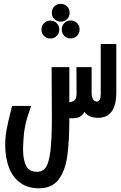

<svg xmlns="http://www.w3.org/2000/svg" viewBox="-20 -782 640 1012"><path d="M7.5 -18Q7.5 -59.5 14.8 -98.8Q22 -138 37 -196.5L43.5 -223.5H144Q120.5 -157.5 113 -120.5Q105.5 -83.5 104 -50.5Q101.5 -12 101.5 6Q101.5 57.5 117 90.5Q132.5 123.5 175 123.5Q205 123.5 221.5 100Q238 76.5 245.8 14Q253.5 -48.5 253.5 -168.5Q253.5 -221.5 253 -251Q252 -343 252 -428H345.5V-243Q366 -245.5 375 -255.5Q384 -265.5 383.5 -290.5L383 -428H463V-289Q463 -269 471.2 -257.8Q479.5 -246.5 490.5 -246.5Q511 -246.5 511 -289V-550H593V-295Q593 -161 496 -161Q473.5 -161 455 -168.5Q436.5 -176 425 -192.5Q414.5 -173.5 399.2 -166Q384 -158.5 357 -158.5H345.5Q345.5 -36 334.5 41.5Q323.5 119 288.5 164.8Q253.5 210.5 184.5 210.5Q127.5 210.5 87.5 182Q47.5 153.5 27.5 102Q7.5 50.5 7.5 -18ZM253 -714.5Q253 -735 266.5 -748.2Q280 -761.5 300 -761.5Q320.5 -761.5 333.8 -748Q347 -734.5 347 -714.5Q347 -694.5 333.5 -681.2Q320 -668 300 -668Q280 -668 266.5 -681.2Q253 -694.5 253 -714.5ZM198.5 -626.5Q198.5 -646.5 212 -660Q225.5 -673.5 245 -673.5Q265 -673.5 278.8 -660Q292.5 -646.5 292.5 -626.5Q292.5 -606 279 -592.5Q265.5 -579 245 -579Q225 -579 211.8 -592.5Q198.5 -606 198.5 -626.5ZM305.5 -627Q305.5 -647 318.8 -660.5Q332 -674 352 -674Q372.5 -674 386 -660.5Q399.5 -647 399.5 -627Q399.5 -607 386 -593.2Q372.5 -579.5 352 -579.5Q332 -579.5 318.8 -593Q305.5 -606.5 305.5 -627Z"/></svg>

Font: JuliaMono SemiBold
Style: Italic
Weight: 600
Italic angle: -9°
Monospace: yes
Designer: cormullion
Foundry: corm
Version: Version 0.056; ttfautohint (v1.8.4)